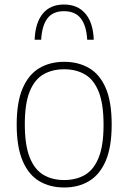

<svg xmlns="http://www.w3.org/2000/svg" viewBox="-20 -822 569 851"><path d="M264.5 9Q201.5 9 154.2 -19Q107 -47 80.5 -108.5Q54 -170 54 -270Q54 -369.5 80.5 -430.8Q107 -492 154.2 -520Q201.5 -548 264.5 -548Q327.5 -548 375 -520.2Q422.5 -492.5 448.8 -431.5Q475 -370.5 475 -270Q475 -171 448.8 -109.5Q422.5 -48 375 -19.5Q327.5 9 264.5 9ZM264.5 -24Q317.5 -24 356.8 -47Q396 -70 417.5 -123.8Q439 -177.5 439 -268.5Q439 -361.5 417.5 -415.2Q396 -469 356.8 -492Q317.5 -515 264.5 -515Q211.5 -515 172.2 -492.2Q133 -469.5 111.5 -416.2Q90 -363 90 -271.5Q90 -179 111.5 -124.8Q133 -70.5 172.2 -47.2Q211.5 -24 264.5 -24ZM133.5 -646Q136.5 -721.5 169.8 -761.8Q203 -802 263.5 -802Q324.5 -802 358.8 -761.2Q393 -720.5 395.5 -646H366.5Q363 -708.5 338 -740.5Q313 -772.5 263.5 -772.5Q214.5 -772.5 190.2 -740.5Q166 -708.5 162.5 -646Z"/></svg>

Font: Encode Sans Condensed Thin Thin
Style: Regular
Weight: 250
Version: Version 3.002